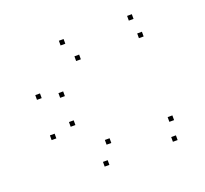

<svg xmlns="http://www.w3.org/2000/svg" viewBox="-98 -640 817 765"><g transform="rotate(-20 310.0 -257.0)"><path d="M531.8 10V-10H511.8V10ZM545.7 -69.5V-89.5H525.7V-69.5ZM279.5 -69.5V-89.5H259.5V-69.5ZM169.5 -185.5V-205.5H149.5V-185.5ZM169.5 -308.2V-328.2H149.5V-308.2ZM279.5 -424.2V-444.2H259.5V-424.2ZM545.7 -424.2V-444.2H525.7V-424.2ZM531.8 -503.7V-523.7H511.8V-503.7ZM242.5 -503.7V-523.7H222.5V-503.7ZM80 -332.2V-352.2H60V-332.2ZM80 -161.5V-181.5H60V-161.5ZM242.5 10V-10H222.5V10Z"/></g></svg>

Font: Monaspace Krypton Dots Var
Style: Regular
Weight: 400
Designer: Riley Cran and the Lettermatic Team
Version: Version 1.100 (Monaspace Krypton Dots)